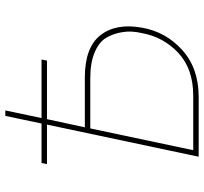

<svg xmlns="http://www.w3.org/2000/svg" viewBox="-42 -708 750 705"><g transform="rotate(-90 332.5 -355.0)"><path d="M401 -418Q511 -418 556 -361Q601 -304 584 -209Q569 -121 502 -60.5Q435 0 330 0H110L228 -557H83L87 -577H232L260 -710H280L252 -577H467L463 -557H248L218 -418ZM564 -209Q573 -246 567.5 -280Q562 -314 546.5 -340Q531 -366 493 -382Q455 -398 398 -398H214L134 -20H334Q433 -20 491.5 -75Q550 -130 564 -209Z"/></g></svg>

Font: Raleway-v4020 Thin
Style: Italic
Weight: 250
Italic angle: -12°
Designer: Matt McInerney, Pablo Impallari, Rodrigo Fuenzalida
Foundry: Matt McInerney, Pablo Impallari, Rodrigo Fuenzalida
Version: Version 4.020;PS 004.020;hotconv 1.0.88;makeotf.lib2.5.64775